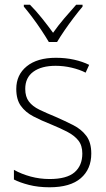

<svg xmlns="http://www.w3.org/2000/svg" viewBox="-20 -784 449 814"><path d="M367 -133Q367 -67 322.5 -28.5Q278 10 190 10Q142 10 103 0Q64 -10 39 -23V-64Q71 -46 110 -35.5Q149 -25 190 -25Q263 -25 296 -53.5Q329 -82 329 -133Q329 -167 312.5 -188Q296 -209 266.5 -224.5Q237 -240 198 -256Q155 -273 121.5 -290.5Q88 -308 68.5 -335Q49 -362 49 -407Q49 -467 93.5 -503Q138 -539 217 -539Q258 -539 294 -531Q330 -523 358 -509L343 -476Q318 -489 284 -497Q250 -505 216 -505Q156 -505 121.5 -480Q87 -455 87 -407Q87 -374 102.5 -353.5Q118 -333 147 -319Q176 -305 215 -289Q256 -271 290.5 -253.5Q325 -236 346 -208Q367 -180 367 -133ZM187 -606Q174 -628 155.5 -656Q137 -684 117 -710.5Q97 -737 81 -756V-764H107Q132 -739 158 -706.5Q184 -674 205 -645Q226 -675 251.5 -705Q277 -735 303 -764H330V-756Q313 -736 292.5 -709Q272 -682 253.5 -655Q235 -628 222 -606Z"/></svg>

Font: Noto Sans Sinhala UI SemiCondensed ExtraLight
Style: Regular
Weight: 200
Width: 4
Designer: Jelle Bosma - Monotype Design Team
Foundry: Monotype Imaging Inc.
Version: Version 2.006; ttfautohint (v1.8.4.7-5d5b)